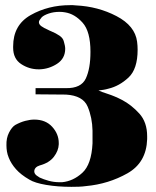

<svg xmlns="http://www.w3.org/2000/svg" viewBox="-20 -712 607 745"><path d="M118 -370H236Q295 -369 313 -407.5Q331 -446 331 -511Q331 -590 300.5 -624Q270 -658 233 -664Q228 -665 222.5 -665.5Q217 -666 211 -666Q188 -666 169 -659.5Q150 -653 142 -645Q137 -639 134 -634.5Q131 -630 131 -626Q131 -617 141 -610Q151 -603 165 -597Q168 -595 172 -593.5Q176 -592 180 -590Q197 -583 211 -573.5Q225 -564 228 -550Q230 -543 231.5 -536Q233 -529 233 -523Q233 -485 201.5 -464.5Q170 -444 133 -443H130Q93 -443 62 -463.5Q31 -484 31 -527V-532Q31 -615 99 -653.5Q167 -692 252 -692H263Q269 -692 275 -691Q360 -687 432 -649.5Q504 -612 512 -550Q513 -542 513.5 -534.5Q514 -527 514 -519Q514 -444 478.5 -411Q443 -378 401 -368Q391 -365 381 -363.5Q371 -362 362 -361Q372 -356 398.5 -347.5Q425 -339 454 -324Q490 -305 520.5 -271.5Q551 -238 551 -183V-172Q548 -81 474.5 -39.5Q401 2 314 10Q300 12 285.5 12.5Q271 13 257 13Q204 13 159.5 5.5Q115 -2 94 -15Q61 -34 42 -55.5Q23 -77 14 -100Q9 -112 7 -124Q5 -136 5 -148Q4 -176 15 -197.5Q26 -219 39 -227Q59 -238 78 -243Q97 -248 113 -248Q157 -248 182.5 -220Q208 -192 208 -157V-152Q207 -127 189 -103.5Q171 -80 134 -70Q124 -67 118.5 -61Q113 -55 113 -47Q113 -45 113.5 -43Q114 -41 115 -39Q117 -35 122 -31Q127 -27 134 -23Q149 -16 169 -10.5Q189 -5 210 -5H221Q264 -9 299.5 -41.5Q335 -74 339 -156V-205Q338 -256 320 -298.5Q302 -341 236 -345L118 -346Z"/></svg>

Font: Fette UNZ Fraktur
Style: Regular
Weight: 900
Foundry: UNZ1 Extensions by Catfonts.de
Version: Version 0.000 2012 initial release